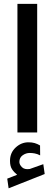

<svg xmlns="http://www.w3.org/2000/svg" viewBox="-20 -698 287 1011"><path d="M70.3 222.2Q53.7 209 43.2 192.9Q32.7 176.8 32.7 148.9Q32.7 106.4 62.3 78.9Q91.8 51.3 129.9 51.3Q148.4 51.3 162.6 55.4Q176.8 59.6 190.9 67.9L191.4 120.1Q176.3 112.3 162.8 109.9Q149.4 107.4 136.7 107.4Q116.7 107.4 99.4 119.6Q82 131.8 82 155.3Q82.5 169.4 95.9 182.6Q109.4 195.8 136.2 191.9Q137.2 191.9 138.4 191.4Q139.6 190.9 140.6 190.4L208 166.5L215.3 218.3L25.4 293.5L18.1 242.7ZM175.8 -677.7V-0.5H71.8V-677.7Z"/></svg>

Font: Vazirmatn RD Medium
Style: Regular
Weight: 500
Designer: Saber Rastikerdar
Foundry: Saber Rastikerdar
Version: Version 33.003